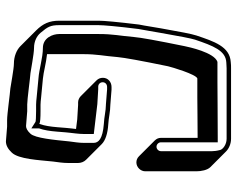

<svg xmlns="http://www.w3.org/2000/svg" viewBox="-96 -641 801 649"><g transform="rotate(90 304.5 -316.5)"><path d="M243 -264C243 -255 246 -248 252 -242L305 -189C310 -184 318 -180 326 -180H335L384 -177L416 -173L414 -156C413 -149 412 -134 410 -110C408 -86 405 -67 400 -53C399 -51 399 -50 399 -49C394 -52 379 -53 355 -53H334C327 -53 319 -54 309 -55C299 -56 277 -58 246 -61C224 -63 193 -72 163 -75V-196C163 -245 169 -265 173 -314C175 -336 185 -392 204 -484C207 -497 231 -578 245 -583H310C343 -583 388 -584 446 -584V-460C446 -452 449 -445 455 -439L508 -386C514 -380 521 -377 529 -377C545 -377 559 -391 559 -407V-580C559 -596 555 -617 545 -627L492 -680C482 -690 466 -697 449 -697H211C204 -697 197 -697 190 -696C137 -693 120 -639 100 -580C95 -565 87 -524 76 -461C71 -434 68 -410 63 -386C54 -312 50 -267 50 -249V-116C50 -83 60 -61 83 -38L136 15C149 28 171 37 195 37C213 37 270 48 279 49C296 50 366 60 386 60H408L458 64C471 64 484 57 496 44C518 21 521 -47 526 -95C528 -112 531 -127 531 -148V-179C531 -190 527 -200 520 -207L467 -260C455 -272 432 -280 400 -282C379 -283 357 -289 334 -289L283 -293H274C257 -293 243 -281 243 -264ZM258 -263C258 -271 264 -278 274 -278H282L333 -274H334C354 -274 376 -268 399 -267C450 -263 463 -249 463 -232V-201C463 -181 460 -168 458 -150C453 -100 447 -35 432 -19C422 -8 413 -4 406 -4L356 -8H333C316 -8 244 -18 227 -19C217 -20 163 -31 142 -31C119 -31 101 -41 91 -53C71 -77 65 -86 65 -116V-249C65 -265 69 -312 78 -384C83 -409 86 -431 91 -458C102 -521 110 -563 114 -575C135 -637 151 -679 191 -681C197 -681 203 -682 211 -682H449C469 -682 485 -669 487 -660C490 -649 491 -640 491 -633V-460C491 -452 484 -445 476 -445C468 -445 461 -452 461 -460V-652H446C362 -652 299 -651 257 -651H189C157 -640 139 -554 136 -540C117 -447 107 -392 105 -368C101 -320 95 -300 95 -249V-116C95 -94 108 -61 142 -61C175 -61 215 -48 245 -46C276 -43 298 -41 308 -40C318 -39 326 -38 334 -38H355C375 -38 390 -37 392 -36L414 -22V-48C420 -65 423 -84 425 -109C427 -133 428 -148 429 -154L431 -171C432 -180 433 -191 433 -201V-233L332 -245L282 -248H273C265 -248 258 -254 258 -263Z"/></g></svg>

Font: Squarish
Style: Shd
Weight: 400
Foundry: Cannot Into Space Fonts
Version: Version 0.272